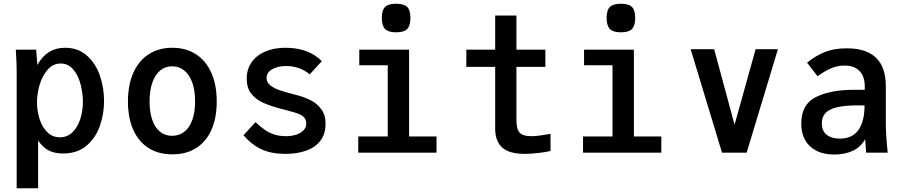

<svg xmlns="http://www.w3.org/2000/svg" viewBox="-20 -815 4840 1025"><path d="M65.5 -528.5Q65.5 -535 64.5 -550H173L179.5 -468.5Q206.5 -516 243 -538Q279.5 -560 327 -560Q397.5 -560 444.5 -517.8Q491.5 -475.5 513.5 -410.5Q535.5 -345.5 535.5 -275.5Q535.5 -207 513.2 -143Q491 -79 441.8 -37.2Q392.5 4.5 316 4.5Q271 4.5 239.2 -12.2Q207.5 -29 183.5 -65V190H69V-430.5Q69 -479.5 65.5 -528.5ZM422.5 -271.5Q422.5 -317.5 410.2 -364.8Q398 -412 371.2 -444Q344.5 -476 304 -476Q264 -476 235.2 -444Q206.5 -412 192 -363.8Q177.5 -315.5 177.5 -268.5Q177.5 -224 190.8 -181Q204 -138 231.8 -110Q259.5 -82 300 -82Q339.5 -82 367.2 -109.2Q395 -136.5 408.8 -180Q422.5 -223.5 422.5 -271.5Z M663 -273.5Q663 -362 692 -426.8Q721 -491.5 774.5 -525.8Q828 -560 900 -560Q972 -560 1025.5 -525.8Q1079 -491.5 1108 -427Q1137 -362.5 1137 -273.5Q1137 -187 1109.5 -123.5Q1082 -60 1028.5 -25.5Q975 9 900 9Q825 9 771.8 -25.5Q718.5 -60 690.8 -123.5Q663 -187 663 -273.5ZM1021.5 -273.5Q1021.5 -331 1006.8 -373.2Q992 -415.5 964.2 -438.2Q936.5 -461 899 -461Q861.5 -461 834.5 -438.2Q807.5 -415.5 793 -373.2Q778.5 -331 778.5 -273.5Q778.5 -216.5 792.8 -175.2Q807 -134 834 -112Q861 -90 898.5 -90Q937 -90 964.8 -112.2Q992.5 -134.5 1007 -175.8Q1021.5 -217 1021.5 -273.5Z M1280 -93 1344 -163Q1370 -138.5 1392.8 -122.5Q1415.5 -106.5 1443.8 -97.2Q1472 -88 1508 -88Q1534 -88 1558.5 -95.2Q1583 -102.5 1599 -117.8Q1615 -133 1615 -156.5Q1615 -176.5 1602.8 -189Q1590.5 -201.5 1570.2 -208.8Q1550 -216 1511 -226L1474 -236Q1417 -251 1379.2 -269.2Q1341.5 -287.5 1319.2 -317.8Q1297 -348 1297 -394.5Q1297 -445 1323.2 -482.5Q1349.5 -520 1396.2 -540Q1443 -560 1502.5 -560Q1566.5 -560 1614.8 -542Q1663 -524 1698 -488.5L1633.5 -418Q1580 -462.5 1508 -462.5Q1461.5 -462.5 1432.2 -444.8Q1403 -427 1403 -398.5Q1403 -375.5 1422.5 -359.8Q1442 -344 1469.5 -334.5Q1497 -325 1540.5 -313.5L1575 -304.5Q1612.5 -293.5 1643 -277.5Q1673.5 -261.5 1695.8 -231.2Q1718 -201 1718 -154Q1718 -99 1689.8 -63Q1661.5 -27 1613.2 -10.2Q1565 6.5 1503.5 6.5Q1429 6.5 1376 -18Q1323 -42.5 1280 -93Z M1898 -550H2164V-86.5H2310.5V0H1892.5V-86.5H2050V-466.5H1898ZM2018.5 -719Q2018.5 -761 2035.8 -778Q2053 -795 2094.5 -795Q2136.5 -795 2153.8 -778Q2171 -761 2171 -719Q2171 -677.5 2153.8 -660Q2136.5 -642.5 2094.5 -642.5Q2053.5 -642.5 2036 -660Q2018.5 -677.5 2018.5 -719Z M2623.5 -128.5V-458H2469.5V-550H2623.5V-732H2737V-550H2891.5V-458H2737V-177Q2737 -141.5 2744.5 -122.5Q2752 -103.5 2769.8 -95.8Q2787.5 -88 2820 -88Q2836.5 -88 2867.5 -92.2Q2898.5 -96.5 2919 -100.5V-9Q2897.5 -3.5 2855.2 1.5Q2813 6.5 2782.5 6.5Q2698.5 6.5 2661 -27.5Q2623.5 -61.5 2623.5 -128.5Z M3098 -550H3364V-86.5H3510.5V0H3092.5V-86.5H3250V-466.5H3098ZM3218.5 -719Q3218.5 -761 3235.8 -778Q3253 -795 3294.5 -795Q3336.5 -795 3353.8 -778Q3371 -761 3371 -719Q3371 -677.5 3353.8 -660Q3336.5 -642.5 3294.5 -642.5Q3253.5 -642.5 3236 -660Q3218.5 -677.5 3218.5 -719Z M3667 -552.5H3792.5L3901.5 -149.5L4014 -552.5H4133L3966 0H3834.5Z M4257.5 -154.5Q4257.5 -258.5 4336 -297Q4414.5 -335.5 4536 -335.5H4596.5V-358.5Q4596.5 -382 4587.8 -406Q4579 -430 4555 -447.5Q4531 -465 4489 -465Q4449.5 -465 4415.2 -449.8Q4381 -434.5 4344.5 -408L4288.5 -480.5Q4334 -517.5 4383.2 -537.2Q4432.5 -557 4501 -557Q4709 -557 4709 -354.5V-157.5Q4709 -95 4719 0H4604L4599.5 -60.5L4599 -72Q4574.5 -29 4531.5 -9.5Q4488.5 10 4433.5 10Q4377.5 10 4337.8 -10.5Q4298 -31 4277.8 -68Q4257.5 -105 4257.5 -154.5ZM4595.5 -252 4562 -252.5Q4493.5 -252.5 4451 -243Q4408.5 -233.5 4388 -212.8Q4367.5 -192 4367.5 -157Q4367.5 -115 4393.8 -95Q4420 -75 4463 -75Q4531 -75 4563.2 -121.8Q4595.5 -168.5 4595.5 -252Z"/></svg>

Font: JuliaMono SemiBold
Style: Regular
Weight: 600
Monospace: yes
Designer: cormullion
Foundry: corm
Version: Version 0.055; ttfautohint (v1.8.4)